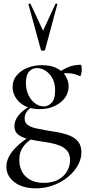

<svg xmlns="http://www.w3.org/2000/svg" viewBox="-20 -750 478 1052"><path d="M176 282Q104 282 59.5 248.5Q15 215 15 163Q15 134 30 106Q45 78 77 48Q109 18 160 -13L170 -2Q150 12 130.5 28.5Q111 45 98.5 68Q86 91 86 126Q86 185 122.5 218.5Q159 252 220 252Q266 252 298 235Q330 218 347 189Q364 160 364 128Q364 96 349 77.5Q334 59 309 48.5Q284 38 253.5 32.5Q223 27 193 23Q161 18 130 10.5Q99 3 79 -13Q59 -29 59 -59Q59 -90 83 -119.5Q107 -149 148 -170L156 -164Q136 -153 125.5 -136.5Q115 -120 115 -101Q115 -78 132 -65.5Q149 -53 176 -47Q203 -41 232 -36Q267 -31 301 -24.5Q335 -18 363 -6.5Q391 5 408.5 26.5Q426 48 426 85Q426 121 406.5 156Q387 191 352.5 219.5Q318 248 272.5 265Q227 282 176 282ZM198 -152Q150 -152 117 -169Q84 -186 66.5 -214Q49 -242 49 -273Q49 -310 71.5 -337Q94 -364 131 -378.5Q168 -393 210 -393Q259 -393 291.5 -376Q324 -359 340 -332.5Q356 -306 356 -277Q356 -241 335 -213Q314 -185 278 -168.5Q242 -152 198 -152ZM221 -167Q244 -167 263 -187Q282 -207 282 -255Q282 -310 251.5 -343.5Q221 -377 182 -377Q156 -377 139 -357.5Q122 -338 122 -296Q122 -258 136 -229Q150 -200 172.5 -183.5Q195 -167 221 -167ZM294 -316 295 -349Q326 -371 356 -383Q386 -395 422 -395Q425 -395 426.5 -387.5Q428 -380 428 -371Q428 -359 425 -345Q422 -331 418 -333Q405 -339 387.5 -344Q370 -349 349 -349Q337 -349 325.5 -347Q314 -345 302 -341ZM136 -726Q135 -729 140.5 -730Q146 -731 147 -729L216 -582L284 -729Q285 -731 290.5 -730Q296 -729 294 -726L227 -477Q226 -472 216 -472Q206 -472 204 -477Z"/></svg>

Font: Cormorant Medium
Style: Regular
Weight: 500
Designer: Christian Thalmann (Catharsis Fonts)
Foundry: Catharsis Fonts
Version: Version 4.000